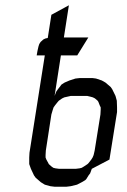

<svg xmlns="http://www.w3.org/2000/svg" viewBox="-20 -708 482 728"><path d="M90.8 -85.9V-110.8L91.8 -128.9L149.9 -498H119.1L122.1 -515.1L126 -532.2L128.9 -541L133.8 -548.8L144 -558.1L151.9 -562L161.1 -564L174.8 -651.9L241.2 -688L222.2 -565.9H314.9L272.9 -498H210.9L187 -344.2L192.9 -359.9L199.2 -369.1L209 -381.8L212.9 -387.2L225.1 -395L243.2 -402.8L266.1 -410.2L283.2 -412.1H330.1L344.2 -410.2L366.2 -402.8L379.9 -395L399.9 -377.9L405.8 -369.1L418 -344.2L422.9 -326.2L423.8 -300.8V-283.2L395 -103L328.1 -67.9L321.8 -50.8L315.9 -43L307.1 -28.8L303.2 -24.9L290 -17.1L272 -7.8L248 -2L231.9 0H187L170.9 -2L149.9 -7.8L134.8 -17.1L115.2 -34.2L108.9 -43L97.2 -67.9ZM152.8 -110.8 155.8 -103 163.1 -89.8 165 -85.9 174.8 -77.1 182.1 -71.8 189.9 -69.8 204.1 -67.9H267.1L282.2 -69.8L290 -71.8L298.8 -77.1L312 -85.9L315.9 -89.8L326.2 -103L331.1 -110.8L335 -120.1L338.9 -137.2L360.8 -273.9L361.8 -292V-300.8L357.9 -309.1L353 -321.8L350.1 -326.2L339.8 -335L332 -338.9L325.2 -340.8L311 -344.2H248L232.9 -340.8L224.1 -338.9L215.8 -335L203.1 -326.2L199.2 -321.8L189 -309.1L183.1 -300.8L180.2 -292L174.8 -273.9L153.8 -137.2L152.8 -120.1Z"/></svg>

Font: Petahja
Style: Italic
Weight: 400
Designer: T. Christopher White
Version: Version 1.1